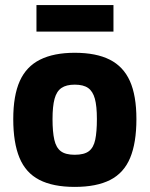

<svg xmlns="http://www.w3.org/2000/svg" viewBox="-20 -721 587 753"><path d="M273 12Q188 12 134.5 -15.5Q81 -43 56.5 -102Q32 -161 32 -254Q32 -346 57.5 -403Q83 -460 137 -487Q191 -514 273 -514Q357 -514 410.5 -487Q464 -460 489.5 -403Q515 -346 515 -254Q515 -161 490.5 -102Q466 -43 412.5 -15.5Q359 12 273 12ZM273 -114Q310 -114 328.5 -128Q347 -142 353.5 -173Q360 -204 360 -254Q360 -305 352 -334Q344 -363 325.5 -376Q307 -389 273 -389Q240 -389 221 -376Q202 -363 194 -333.5Q186 -304 186 -254Q186 -204 193 -173Q200 -142 218.5 -128Q237 -114 273 -114ZM123 -597V-701H425V-597Z"/></svg>

Font: Cairo Play ExtraBold
Style: Regular
Weight: 800
Version: Version 3.119